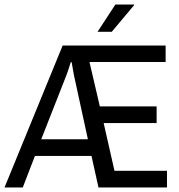

<svg xmlns="http://www.w3.org/2000/svg" viewBox="-21 -832 795 852"><path d="M475 -691H412L491 -812H574V-809ZM376 -557 422 -360H674V-286H439L487 -74H720V0H416L385 -140H134L80 0H-1L257 -630H714V-557ZM274 -499 162 -214H369L307 -499L302 -527Q301 -536 297 -556H293Q279 -511 274 -499Z"/></svg>

Font: Pragati Narrow
Style: Regular
Weight: 400
Designer: Hector Gatti, Marcela Romero, Pablo Cosgaya and Nicolas Silva
Foundry: Omnibus-Type
Version: Version 1.010; ttfautohint (v1.3)